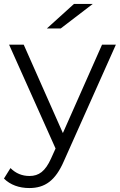

<svg xmlns="http://www.w3.org/2000/svg" viewBox="-45 -752 607 971"><path d="M-25 151C7 183 52 199 103 199C182 199 235 162 278 63L541 -526H471L273 -79L75 -526H1L236 -1L213 50C184 114 152 138 104 138C67 138 35 125 8 98ZM262 -608 424 -732H329L192 -608Z"/></svg>

Font: Malon Grotesk
Style: Regular
Weight: 400
Designer: Julieta Ulanovsky
Foundry: Julieta Ulanovsky
Version: Version 7.200